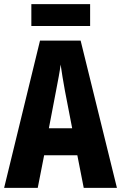

<svg xmlns="http://www.w3.org/2000/svg" viewBox="-20 -911 587 931"><path d="M386 0 355 -158H194L163 0H0L174 -714H371L547 0ZM295 -470Q288 -509 283 -539Q278 -569 274 -598Q271 -573 264.5 -538Q258 -503 252 -472L217 -289H330ZM417 -891V-785H132V-891Z"/></svg>

Font: Noto Sans Tamil ExtraCondensed ExtraBold
Style: Regular
Weight: 800
Width: 2
Designer: Jelle Bosma - Monotype Design Team
Foundry: Monotype Imaging Inc.
Version: Version 2.004; ttfautohint (v1.8.4.7-5d5b)